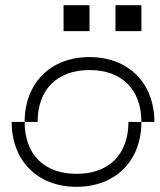

<svg xmlns="http://www.w3.org/2000/svg" viewBox="-20 -720 615 740"><path d="M75 -250H25C25 -100 125 0 275 0C425 0 525 -100 525 -250H475C475 -125 400 -50 275 -50C150 -50 75 -125 75 -250ZM75 -250H125C125 -375 200 -450 325 -450C450 -450 525 -375 525 -250H575C575 -400 475 -500 325 -500C175 -500 75 -400 75 -250ZM225 -600H325V-700H225ZM425 -600H525V-700H425Z"/></svg>

Font: LS-VG5000 Light Shifted
Style: Regular
Weight: 400
Designer: Justin Bihan, 2021
Foundry: Justin Bihan, 2021
Version: Version 1.000;Glyphs 3.1.2 (3151)